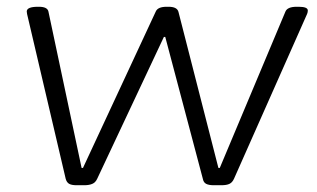

<svg xmlns="http://www.w3.org/2000/svg" viewBox="-20 -545 936 567"><path d="M206 2Q192 2 184.5 -2Q177 -6 174 -17L62 -495Q61 -499 60 -503.5Q59 -508 59 -511Q59 -525 92 -525H95Q120 -525 123 -511L221 -49H225L440 -511Q446 -525 472 -525H478Q503 -525 507 -510L625 -49H629L823 -511Q829 -525 856 -525H862Q889 -525 889 -514Q889 -509 887 -504Q885 -499 883 -495L671 -17Q666 -6 657.5 -2Q649 2 634 2H611Q597 2 589 -2Q581 -6 579 -17L468 -436H464L267 -17Q262 -6 252.5 -2Q243 2 229 2Z"/></svg>

Font: Asap Expanded Expanded Light
Style: Italic
Weight: 300
Width: 7
Italic angle: -6°
Designer: Pablo Cosgaya
Foundry: Omnibus-Type
Version: Version 3.001; ttfautohint (v1.8.4.7-5d5b)